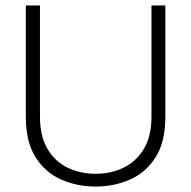

<svg xmlns="http://www.w3.org/2000/svg" viewBox="-20 -680 703 706"><path d="M332 6Q264 6 205.5 -19.5Q147 -45 111 -101.5Q75 -158 75 -250V-660H127V-251Q127 -180 154 -133.5Q181 -87 227.5 -64Q274 -41 332 -41Q389 -41 435.5 -64Q482 -87 509.5 -133.5Q537 -180 537 -251V-660H588V-250Q588 -158 552 -101.5Q516 -45 457.5 -19.5Q399 6 332 6Z"/></svg>

Font: Lil Grotesk Light
Style: Regular
Weight: 300
Designer: Bastien Sozeau
Foundry: NBR — Bastien Sozeau
Version: Version 3.003; ttfautohint (v1.8.4.7-5d5b);gftools[0.9.33]